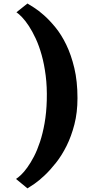

<svg xmlns="http://www.w3.org/2000/svg" viewBox="-20 -858 497 1072"><path d="M412.6 -310.1Q412.6 -230 395.5 -163.6Q378.4 -97.2 351.8 -43.7Q325.2 9.7 292.7 50.7Q260.3 91.8 229.3 121Q198.3 150.3 172.4 168.2Q146.5 186 133.3 193.8L69.4 141.1Q80.6 134.2 97.2 118.6Q113.8 103 132.3 77.3Q150.9 51.7 169.5 16.1Q188 -19.6 203.4 -66.2Q218.8 -112.8 229 -170.7Q239.3 -228.5 241.2 -298.4Q243.2 -373.1 235.1 -436Q227.1 -499 212.7 -550.5Q198.3 -602.1 179.5 -642.6Q160.7 -683.1 141.1 -712.9Q121.6 -742.7 103.3 -761.7Q85 -780.8 71.8 -789.5L133.3 -838.4Q144.6 -831.5 169.5 -815.9Q194.4 -800.3 225.4 -772.9Q256.4 -745.6 289.6 -705.1Q322.8 -664.5 350.1 -608.2Q377.4 -551.8 395 -478Q412.6 -404.3 412.6 -310.1Z"/></svg>

Font: Merriweather UltraBold
Style: Regular
Weight: 900
Designer: Eben Sorkin ( sorkintype@gmail.com )
Foundry: Eben Sorkin
Version: Version 1.570; ttfautohint (v1.3) -l 8 -r 32 -G 0 -x 0 -H 60